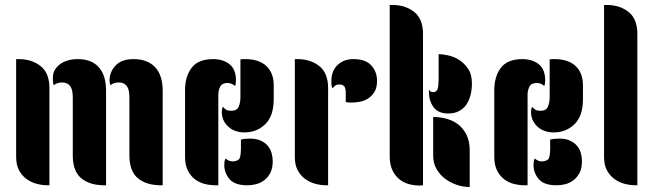

<svg xmlns="http://www.w3.org/2000/svg" viewBox="-20 -746 2631 773"><path d="M273 -352Q273 -364 271.5 -375Q270 -386 265.5 -394.5Q261 -403 252.5 -408.5Q244 -414 229 -414Q221 -414 212.5 -411.5Q204 -409 197 -403Q194 -409 193.5 -414.5Q193 -420 193 -425V-434Q193 -466 221 -487Q249 -508 294 -508Q348 -508 377.5 -475.5Q407 -443 407 -380V0H401Q341 0 307 -28.5Q273 -57 273 -120ZM45 -508H56Q108 -508 143.5 -480Q179 -452 179 -391V0H173Q150 0 127.5 -6Q105 -12 86.5 -25.5Q68 -39 56.5 -60.5Q45 -82 45 -114ZM501 -352Q501 -364 499.5 -375Q498 -386 493.5 -394.5Q489 -403 480.5 -408.5Q472 -414 457 -414Q449 -414 440.5 -411.5Q432 -409 425 -403Q421 -411 421 -421Q421 -456 445 -482Q469 -508 517 -508Q574 -508 604.5 -475.5Q635 -443 635 -380V0H629Q569 0 535 -28.5Q501 -57 501 -120Z M859 0H849Q826 0 804 -5.5Q782 -11 764.5 -24.5Q747 -38 736 -60Q725 -82 725 -114V-383Q725 -438 751.5 -473Q778 -508 838 -508Q878 -508 904 -487.5Q930 -467 930 -422Q930 -407 926 -400Q912 -412 896 -412Q874 -412 866.5 -397Q859 -382 859 -365ZM948 -507Q953 -508 958 -508H968Q1022 -508 1052 -480.5Q1082 -453 1082 -402V-347Q1082 -279 1048 -246Q1014 -213 965 -213H958Q920 -215 896.5 -238.5Q873 -262 873 -295Q873 -300 873.5 -304Q874 -308 877 -316Q885 -308 891 -304Q897 -300 911 -300Q934 -300 941 -316.5Q948 -333 948 -355ZM1078 -97Q1078 -69 1068.5 -50.5Q1059 -32 1044 -20.5Q1029 -9 1011 -4.5Q993 0 976 0Q925 0 904 -25Q883 -50 883 -81Q883 -86 883.5 -93Q884 -100 888 -108Q901 -96 918 -96Q942 -98 946 -112Q950 -126 950 -147V-184Q965 -188 986 -188Q1012 -188 1029.5 -180Q1047 -172 1058 -159Q1069 -146 1073.5 -129.5Q1078 -113 1078 -97Z M1167 -508H1178Q1230 -508 1265.5 -480Q1301 -452 1301 -391V0H1295Q1272 0 1249.5 -6Q1227 -12 1208.5 -25.5Q1190 -39 1178.5 -60.5Q1167 -82 1167 -114ZM1498 -420Q1498 -392 1487 -375Q1476 -358 1460.5 -348.5Q1445 -339 1427 -336Q1409 -333 1396 -333Q1382 -333 1372 -335V-371Q1372 -394 1364.5 -400Q1357 -406 1346 -406Q1336 -406 1330.5 -402Q1325 -398 1318 -390Q1315 -398 1314.5 -406.5Q1314 -415 1314 -423Q1314 -436 1318.5 -451Q1323 -466 1333.5 -478.5Q1344 -491 1361 -499.5Q1378 -508 1404 -508Q1452 -508 1475 -482.5Q1498 -457 1498 -420Z M1724 -275Q1752 -275 1779 -267.5Q1806 -260 1826 -244Q1846 -228 1858.5 -202.5Q1871 -177 1871 -141V7Q1846 7 1820 -1.5Q1794 -10 1772.5 -26Q1751 -42 1737.5 -65.5Q1724 -89 1724 -119ZM1746 -528Q1759 -528 1782 -523.5Q1805 -519 1826.5 -506Q1848 -493 1864 -470Q1880 -447 1880 -410Q1880 -386 1874.5 -364Q1869 -342 1858 -325.5Q1847 -309 1828.5 -299Q1810 -289 1785 -289Q1744 -289 1725.5 -314.5Q1707 -340 1707 -374V-385Q1711 -380 1713.5 -377.5Q1716 -375 1724 -375Q1738 -375 1742 -388.5Q1746 -402 1746 -429ZM1549 -726H1560Q1612 -726 1647.5 -698Q1683 -670 1683 -609V0Q1679 0 1676 0.5Q1673 1 1669 1Q1647 1 1625.5 -5Q1604 -11 1587 -25Q1570 -39 1559.5 -61.5Q1549 -84 1549 -117Z M2104 0H2094Q2071 0 2049 -5.5Q2027 -11 2009.5 -24.5Q1992 -38 1981 -60Q1970 -82 1970 -114V-383Q1970 -438 1996.5 -473Q2023 -508 2083 -508Q2123 -508 2149 -487.5Q2175 -467 2175 -422Q2175 -407 2171 -400Q2157 -412 2141 -412Q2119 -412 2111.5 -397Q2104 -382 2104 -365ZM2193 -507Q2198 -508 2203 -508H2213Q2267 -508 2297 -480.5Q2327 -453 2327 -402V-347Q2327 -279 2293 -246Q2259 -213 2210 -213H2203Q2165 -215 2141.5 -238.5Q2118 -262 2118 -295Q2118 -300 2118.5 -304Q2119 -308 2122 -316Q2130 -308 2136 -304Q2142 -300 2156 -300Q2179 -300 2186 -316.5Q2193 -333 2193 -355ZM2323 -97Q2323 -69 2313.5 -50.5Q2304 -32 2289 -20.5Q2274 -9 2256 -4.5Q2238 0 2221 0Q2170 0 2149 -25Q2128 -50 2128 -81Q2128 -86 2128.5 -93Q2129 -100 2133 -108Q2146 -96 2163 -96Q2187 -98 2191 -112Q2195 -126 2195 -147V-184Q2210 -188 2231 -188Q2257 -188 2274.5 -180Q2292 -172 2303 -159Q2314 -146 2318.5 -129.5Q2323 -113 2323 -97Z M2412 -726H2423Q2475 -726 2510.5 -698Q2546 -670 2546 -609V0H2540Q2517 0 2494.5 -6Q2472 -12 2453.5 -25.5Q2435 -39 2423.5 -60.5Q2412 -82 2412 -114Z"/></svg>

Font: Kenia
Style: Regular
Weight: 400
Designer: Julia Petretta
Foundry: Julia Petretta
Version: Version 1.001